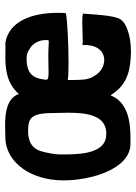

<svg xmlns="http://www.w3.org/2000/svg" viewBox="92 -632 544 769"><g transform="rotate(-90 364.5 -248.0)"><path d="M173 2C219 2 334 8 366 -77C372 -77 393 -15 482 -1L496 1C512 3 528 4 543 4C607 4 654 -16 666 -32C685 -48 689 -120 694 -188C685 -191 672 -191 657 -191C633 -191 604 -189 583 -189C577 -189 572 -190 568 -190C571 -129 541 -103 508 -103C483 -103 457 -118 443 -145C428 -169 429 -191 428 -231V-249C440 -247 466 -246 497 -246C571 -246 676 -251 696 -257C697 -268 697 -280 697 -291C697 -391 664 -485 577 -499C561 -498 542 -499 522 -499C472 -499 415 -494 372 -445C355 -493 297 -500 247 -500C227 -500 208 -499 194 -499C100 -496 26 -400 26 -266C26 -159 70 2 173 2ZM525 -327C496 -327 475 -326 460 -326C435 -326 429 -328 429 -337C429 -340 430 -344 431 -349C436 -385 451 -414 514 -414C529 -414 538 -411 549 -404C573 -392 588 -366 588 -339C588 -328 590 -325 580 -325C572 -325 556 -327 525 -327ZM206 -95C126 -100 130 -222 130 -282C130 -299 136 -332 141 -349C148 -382 170 -408 225 -408C280 -408 296 -392 296 -299C296 -284 297 -266 297 -248C297 -175 288 -89 206 -95Z"/></g></svg>

Font: HEYCLAY
Style: Regular
Weight: 400
Designer: Marcelo Magalhaes
Foundry: Marcelo Magalhães
Version: Version 1.300;hotconv 1.0.109;makeotfexe 2.5.65596